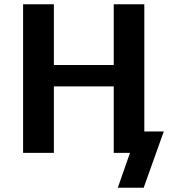

<svg xmlns="http://www.w3.org/2000/svg" viewBox="-20 -715 828 898"><path d="M88 0V-695H232V-411H512V-695H655V-100H746L652 163H531L588 0H512V-311H232V0Z"/></svg>

Font: Coval
Style: ExtraBold
Weight: 800
Foundry: Context Ltd
Version: Version 001.000